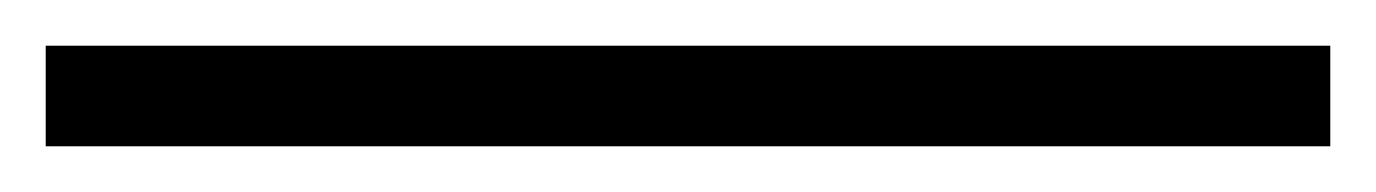

<svg xmlns="http://www.w3.org/2000/svg" viewBox="-25 3 602 84"><path d="M-5 67H557V23H-5Z"/></svg>

Font: Noto Serif CJK SC ExtraLight
Style: Regular
Weight: 200
Designer: Ryoko NISHIZUKA 西塚涼子 (kana & ideographs); Frank Grießhammer (Latin, Greek & Cyrillic); Wenlong ZHANG 张文龙 (bopomofo); San
Foundry: Adobe
Version: Version 2.001;hotconv 1.1.0;makeotfexe 2.6.0